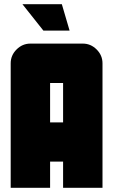

<svg xmlns="http://www.w3.org/2000/svg" viewBox="-20 -896 540 916"><path d="M312 -750H187L87 -876H275ZM281 -312V-500H219V-312ZM469 0H281V-125H219V0H31V-594Q31 -632 59 -660Q87 -688 125 -688H375Q413 -688 441 -660Q469 -632 469 -594Z"/></svg>

Font: CostaRica
Style: Normal
Weight: 900
Version: Version 1.3